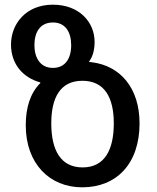

<svg xmlns="http://www.w3.org/2000/svg" viewBox="-20 -790 669 820"><path d="M331 10C478 10 576 -91 576 -263C576 -415 493 -509 373 -524C368 -525 365 -525 361 -525V-528C376 -548 384 -576 384 -611C384 -696 318 -770 206 -770C89 -770 27 -686 27 -600C27 -518 76 -459 152 -438V-435C109 -392 90 -330 90 -255C90 -91 192 10 331 10ZM206 -500C150 -500 127 -546 127 -597C127 -652 151 -694 206 -694C260 -694 284 -652 284 -597C284 -538 257 -500 206 -500ZM333 -75C239 -75 199 -149 199 -263C199 -374 238 -445 332 -445C426 -445 466 -374 466 -263C466 -149 426 -75 333 -75Z"/></svg>

Font: Noto Sans Georgian Medium
Style: Regular
Weight: 500
Designer: Monotype Design Team, Akaki Razmadze
Foundry: Google LLC
Version: Version 2.005